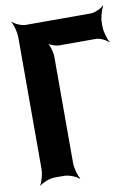

<svg xmlns="http://www.w3.org/2000/svg" viewBox="-86 -795 638 879"><g transform="rotate(-10 233.0 -355.5)"><path d="M436 -642V-661C436 -685 447 -722 456 -735L454 -737C443 -725 413 -711 393 -711H91C71 -711 41 -725 30 -737L29 -735C38 -722 48 -685 48 -661V-50C48 -26 38 11 29 24L30 26C42 14 77 0 100 0H144C167 0 201 14 213 26L215 24C206 11 195 -26 195 -50V-542C195 -566 184 -606 171 -618L169 -616C178 -603 209 -592 228 -592H397C416 -592 444 -578 454 -566L456 -568C447 -581 436 -618 436 -642Z"/></g></svg>

Font: Asimov
Style: EdgeExtreme
Weight: 500
Designer: Google
Version: Version 2.000980: 2014